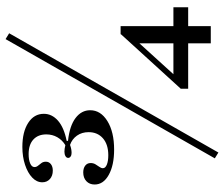

<svg xmlns="http://www.w3.org/2000/svg" viewBox="-78 -656 807 692"><g transform="rotate(-90 326.0 -310.5)"><path d="M132.3 -303.2Q75.8 -303.2 41.1 -322.6Q6.5 -341.9 6.5 -373.4Q6.5 -391.9 18.5 -403.2Q30.6 -414.5 50 -414.5Q65.3 -414.5 74.6 -407.3Q83.9 -400 83.9 -387.9Q83.9 -378.2 79.4 -370.6Q75 -362.9 70.2 -356.5Q65.3 -350 65.3 -343.5Q65.3 -334.7 78.2 -329.4Q91.1 -324.2 112.1 -324.2Q150.8 -324.2 173 -343.5Q195.2 -362.9 195.2 -395.2Q195.2 -419.4 182.7 -437.1Q170.2 -454.8 149.2 -462.1Q140.3 -458.9 133.5 -457.7Q126.6 -456.5 120.2 -456.5Q112.1 -456.5 107.3 -460.1Q102.4 -463.7 102.4 -468.5Q102.4 -475 108.9 -478.6Q115.3 -482.3 125 -482.3Q129.8 -482.3 135.5 -481.5Q141.1 -480.6 148.4 -479Q166.9 -490.3 177 -508.1Q187.1 -525.8 187.1 -547.6Q187.1 -577.4 168.5 -594.4Q150 -611.3 116.1 -611.3Q95.2 -611.3 82.3 -605.6Q69.4 -600 69.4 -590.3Q69.4 -583.1 74.6 -577Q79.8 -571 84.3 -564.5Q88.7 -558.1 88.7 -549.2Q88.7 -537.9 79.8 -531Q71 -524.2 56.5 -524.2Q37.9 -524.2 26.2 -534.7Q14.5 -545.2 14.5 -562.1Q14.5 -582.3 31.5 -598.4Q48.4 -614.5 77.4 -624.2Q106.5 -633.9 141.9 -633.9Q196 -633.9 228.6 -612.9Q261.3 -591.9 261.3 -556.5Q261.3 -527.4 236.7 -505.6Q212.1 -483.9 163.7 -474.2V-469.4Q217.7 -463.7 246 -442.3Q274.2 -421 274.2 -389.5Q274.2 -351.6 235.1 -327.4Q196 -303.2 132.3 -303.2ZM121.8 72.6 100.8 59.7 530.6 -694.4 551.6 -681.5ZM351.6 -36.3V-62.9L549.2 -279.8L556.5 -257.3L396.8 -81.5L391.9 -89.5H645.2V-36.3ZM515.3 45.2V-222.6L548.4 -279.8H577.4V45.2Z"/></g></svg>

Font: Playfair 12pt Medium
Style: Regular
Weight: 500
Designer: Claus Eggers Sørensen
Foundry: Claus Eggers Sørensen
Version: Version 2.000;gftools[0.9.28]